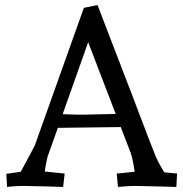

<svg xmlns="http://www.w3.org/2000/svg" viewBox="-20 -736 726 760"><path d="M312 -705 366 -716 476 -430Q500 -369 528 -294Q588 -136 592 -128Q600 -104 630 -54L681 -49L678 4L609 2Q535 0 516 0Q497 0 471 2L447 4L442 -49L513 -56Q506 -105 498 -129L458 -233L209 -230L168 -115Q161 -84 157 -57H158L236 -49L230 4L168 2Q98 0 73.5 0Q49 0 27 2L8 4L5 -48L62 -56Q117 -157 118 -161ZM228 -284Q282 -282 305 -282Q328 -282 372.5 -283.5Q417 -285 438 -285L329 -569Z"/></svg>

Font: Andada
Style: Regular
Weight: 400
Designer: Carolina Giovagnoli
Foundry: Carolina Giovagnoli
Version: Version 1.002